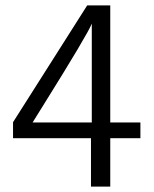

<svg xmlns="http://www.w3.org/2000/svg" viewBox="-20 -687 567 707"><path d="M28 -178V-237L301 -667H386V-236H497V-178H386V0H315V-178ZM100 -236H318V-600Q304 -563 138 -297Z"/></svg>

Font: Coval
Style: ExtraLight
Weight: 250
Foundry: Context Ltd
Version: Version 001.000